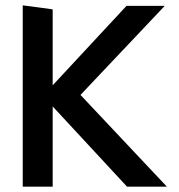

<svg xmlns="http://www.w3.org/2000/svg" viewBox="-20 -698 670 718"><path d="M177 -300 455 0H604L281 -343L596 -676H453L177 -379V-663L65 -678V0H177Z"/></svg>

Font: All Genders v4
Style: Regular
Weight: 400
Designer: Rassam Alawdi
Foundry: Rassam Art
Version: Version 3.100;FEAKit 1.0